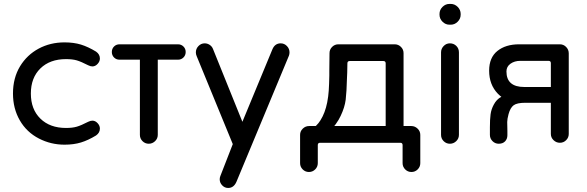

<svg xmlns="http://www.w3.org/2000/svg" viewBox="-20 -724 2981 975"><path d="M177.7 -20.5Q115.2 -52.7 80.6 -112.8Q45.9 -172.9 45.9 -249Q45.9 -328.1 82 -387.7Q117.2 -445.3 176.3 -477.1Q235.4 -508.8 307.6 -508.8Q354.5 -508.8 391.1 -497.6Q427.7 -486.3 467.8 -461.9Q487.3 -448.2 487.3 -426.8Q487.3 -412.1 475.6 -399.4Q463.9 -386.7 449.2 -386.7Q439.5 -386.7 427.7 -392.6Q391.6 -411.1 369.6 -417.5Q347.7 -423.8 315.4 -423.8Q233.4 -423.8 185.1 -376.5Q136.7 -329.1 136.7 -249Q136.7 -168.9 185.1 -121.6Q233.4 -74.2 315.4 -74.2Q347.7 -74.2 369.6 -80.6Q391.6 -86.9 427.7 -105.5Q439.5 -111.3 449.2 -111.3Q463.9 -111.3 475.6 -98.6Q487.3 -85.9 487.3 -71.3Q487.3 -49.8 467.8 -36.1Q427.7 -11.7 391.1 -0.5Q354.5 10.7 307.6 10.7Q238.3 10.7 177.7 -20.5Z M690.4 -39.1V-458H781.2V-39.1Q781.2 -20.5 767.6 -7.3Q753.9 5.9 735.4 5.9Q716.8 5.9 703.6 -7.3Q690.4 -20.5 690.4 -39.1ZM547.9 -460Q547.9 -476.6 559.1 -487.8Q570.3 -499 586.9 -499H883.8Q900.4 -499 911.6 -487.8Q922.9 -476.6 922.9 -460Q922.9 -443.4 911.6 -432.1Q900.4 -420.9 883.8 -420.9H586.9Q570.3 -420.9 559.1 -432.1Q547.9 -443.4 547.9 -460Z M1095.7 186.5Q1095.7 178.7 1098.6 170.9L1162.1 7.8L978.5 -439.5Q974.6 -448.2 974.6 -458Q974.6 -476.6 987.8 -490.2Q1001 -503.9 1019.5 -503.9Q1033.2 -503.9 1044.9 -496.1Q1056.6 -488.3 1061.5 -475.6L1210.9 -105.5L1363.3 -473.6Q1376 -503.9 1405.3 -503.9Q1423.8 -503.9 1437 -490.2Q1450.2 -476.6 1450.2 -458Q1450.2 -449.2 1447.3 -441.4L1180.7 199.2Q1167 230.5 1138.7 230.5Q1121.1 230.5 1108.4 217.3Q1095.7 204.1 1095.7 186.5Z M1926.8 -414.1H1755.9Q1744.1 -414.1 1744.1 -402.3L1743.2 -354.5Q1743.2 -339.8 1742.2 -333Q1740.2 -255.9 1735.4 -217.3Q1730.5 -178.7 1710 -135.7Q1701.2 -116.2 1685.1 -93.8Q1668.9 -71.3 1653.3 -57.6H1553.7Q1574.2 -75.2 1585.9 -86.4Q1597.7 -97.7 1607.4 -113.3Q1630.9 -150.4 1641.6 -204.1Q1647.5 -234.4 1649.4 -264.2Q1651.4 -293.9 1652.3 -339.8V-363.3L1653.3 -454.1Q1653.3 -472.7 1666.5 -485.8Q1679.7 -499 1698.2 -499H1984.4Q2002.9 -499 2016.1 -485.8Q2029.3 -472.7 2029.3 -454.1V-39.1H1938.5V-402.3Q1938.5 -414.1 1926.8 -414.1ZM1503.9 104.5V-39.1Q1503.9 -57.6 1517.6 -70.8Q1531.2 -84 1549.8 -84H2068.4Q2086.9 -84 2100.6 -70.8Q2114.3 -57.6 2114.3 -39.1V104.5Q2114.3 123 2101.1 136.2Q2087.9 149.4 2069.3 149.4Q2050.8 149.4 2037.6 136.2Q2024.4 123 2024.4 104.5V12.7Q2024.4 1 2012.7 1H1605.5Q1593.8 1 1593.8 12.7V104.5Q1593.8 123 1580.6 136.2Q1567.4 149.4 1548.8 149.4Q1530.3 149.4 1517.1 136.2Q1503.9 123 1503.9 104.5Z M2219.7 -39.1V-458Q2219.7 -476.6 2232.9 -490.2Q2246.1 -503.9 2264.6 -503.9Q2284.2 -503.9 2297.4 -490.7Q2310.5 -477.5 2310.5 -458V-39.1Q2310.5 -20.5 2296.9 -7.3Q2283.2 5.9 2264.6 5.9Q2246.1 5.9 2232.9 -7.3Q2219.7 -20.5 2219.7 -39.1ZM2211.9 -649.4V-653.3Q2211.9 -673.8 2227.1 -689Q2242.2 -704.1 2262.7 -704.1H2268.6Q2289.1 -704.1 2304.2 -689Q2319.3 -673.8 2319.3 -653.3V-649.4Q2319.3 -628.9 2304.2 -613.8Q2289.1 -598.6 2268.6 -598.6H2262.7Q2242.2 -598.6 2227.1 -613.8Q2211.9 -628.9 2211.9 -649.4Z M2777.3 -43.9V-403.3Q2777.3 -415 2765.6 -415H2622.1Q2592.8 -415 2572.3 -400.4Q2551.8 -385.7 2551.8 -361.3Q2551.8 -282.2 2642.6 -282.2H2809.6V-202.1H2622.1Q2552.7 -202.1 2508.3 -248Q2463.9 -293.9 2463.9 -365.2Q2463.9 -431.6 2505.9 -465.3Q2547.9 -499 2616.2 -499H2823.2Q2841.8 -499 2855 -485.4Q2868.2 -471.7 2868.2 -453.1V-43.9Q2868.2 -25.4 2855 -12.2Q2841.8 1 2823.2 1Q2804.7 1 2791 -12.2Q2777.3 -25.4 2777.3 -43.9ZM2467.8 -39.1V-78.1Q2467.8 -118.2 2471.2 -143.6Q2474.6 -168.9 2487.3 -192.4Q2501 -218.8 2524.9 -231.9Q2548.8 -245.1 2586.9 -255.9L2670.9 -202.1H2647.5Q2605.5 -202.1 2588.4 -189.5Q2571.3 -176.8 2562.5 -144.5Q2555.7 -119.1 2555.7 -104.5L2556.6 -59.6V-37.1Q2556.6 -18.6 2544.9 -6.3Q2533.2 5.9 2512.7 5.9Q2494.1 5.9 2481 -7.3Q2467.8 -20.5 2467.8 -39.1Z"/></svg>

Font: jf-openhuninn-2.1
Style: Regular
Weight: 400
Designer: [Kosugi Maru]
Designed by MOTOYA      

[Varela Round]
Joe Prince (Latin component); Avraham Cornfeld (Hebrew component)
Foundry: justfont Co., Ltd.
Version: 2.1